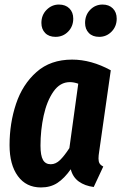

<svg xmlns="http://www.w3.org/2000/svg" viewBox="-20 -808 533 844"><path d="M467 -499 416 -142Q413 -124 413 -111Q413 -98 417.5 -90Q422 -82 434 -76L392 14Q353 9 326.5 -10Q300 -29 291 -64Q263 -24 232.5 -4Q202 16 160 16Q95 16 58.5 -34Q22 -84 22 -170Q22 -266 50.5 -351.5Q79 -437 140.5 -491.5Q202 -546 297 -546Q381 -546 467 -499ZM158 -168Q158 -124 169 -105Q180 -86 203 -86Q225 -86 244 -104.5Q263 -123 285 -157L324 -440Q305 -447 287 -447Q244 -447 215 -405.5Q186 -364 172 -300Q158 -236 158 -168ZM162 -707Q162 -742 185 -765Q208 -788 239 -788Q268 -788 285 -771Q302 -754 302 -726Q302 -692 279.5 -669Q257 -646 224 -646Q195 -646 178.5 -663Q162 -680 162 -707ZM354 -707Q354 -742 376.5 -765Q399 -788 431 -788Q459 -788 476 -771Q493 -754 493 -726Q493 -692 470.5 -669Q448 -646 416 -646Q387 -646 370.5 -663Q354 -680 354 -707Z"/></svg>

Font: Fira Sans Compressed SemiBold
Style: Italic
Weight: 600
Width: 1
Italic angle: -8°
Designer: bBox Type GmbH & Carrois Corporate GbR & Edenspiekermann AG
Foundry: bBox Type GmbH & Carrois Corporate GbR & Edenspiekermann AG
Version: Version 4.301